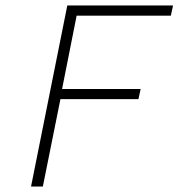

<svg xmlns="http://www.w3.org/2000/svg" viewBox="-20 -679 650 699"><path d="M93 0 225 -659H610L602 -622H259L206 -355H492L484 -318H200L136 0Z"/></svg>

Font: Source Code Pro Light
Style: Italic
Weight: 300
Italic angle: -11°
Monospace: yes
Designer: Paul D. Hunt, Teo Tuominen
Foundry: Adobe Systems Incorporated
Version: Version 1.050;PS 1.000;hotconv 16.6.51;makeotf.lib2.5.65220